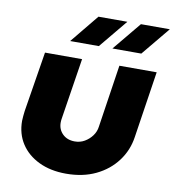

<svg xmlns="http://www.w3.org/2000/svg" viewBox="-82 -792 799 877"><g transform="rotate(10 317.5 -353.0)"><path d="M610 -515 563 -207Q554 -144 516.5 -94Q479 -44 419.5 -15.5Q360 13 282 13Q210 13 156 -13Q102 -39 72.5 -84.5Q43 -130 43 -190Q43 -200 44.5 -213Q46 -226 47 -236L92 -515H264L220 -234Q219 -230 218.5 -223.5Q218 -217 218 -213Q218 -181 239.5 -160Q261 -139 296 -139Q321 -139 341.5 -151Q362 -163 376 -182Q390 -201 393 -224L437 -515ZM392 -587 501 -719H635L526 -587ZM196 -587 304 -719H438L329 -587Z"/></g></svg>

Font: MuseoModerno ExtraBold
Style: Italic
Weight: 800
Italic angle: -9°
Designer: Pablo Cosgaya, Héctor Gatti, Marcela Romero, and the Authors of The MuseoModerno Project.
Foundry: Omnibus-Type Team
Version: Version 1.003